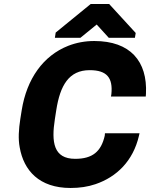

<svg xmlns="http://www.w3.org/2000/svg" viewBox="-20 -925 747 955"><path d="M81 -333C73 -281 70 -234 78 -192C98 -77 175 10 331 10C376 10 417 4 455 -9C561 -45 642 -125 671 -249L674 -262H502L501 -250C483 -171 440 -135 354 -135C246 -135 235 -218 253 -333L260 -378C279 -499 322 -576 426 -576C512 -576 542 -538 534 -457L532 -445H705L706 -459C714 -620 628 -721 449 -721C403 -721 360 -713 319 -697C195 -648 113 -533 88 -377ZM253 -737H380L461 -803L521 -737H651L655 -761L523 -905H431L257 -763Z"/></svg>

Font: Asimov Pro
Style: UltObl
Weight: 900
Designer: Google
Version: Version 2.000980; 2014